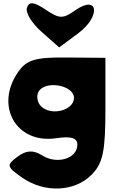

<svg xmlns="http://www.w3.org/2000/svg" viewBox="-20 -882 685 1142"><path d="M88 -454C-53 -252 77 -24 315 -60C403 -73 440 -62 440 -21C440 61 320 98 232 43C178 9 137 11 84 50C17 100 19 110 111 174C244 267 422 260 524 158C592 90 607 19 607 -231V-538L378 -540C190 -542 138 -526 88 -454ZM420 -300C420 -225 284 -190 224 -250C201 -273 195 -313 210 -338C251 -406 420 -375 420 -300ZM140 -835C131 -806 170 -743 228 -692L332 -600L444 -683C581 -784 566 -917 428 -821C354 -769 334 -769 251 -825C180 -872 153 -874 140 -835Z"/></svg>

Font: Hussar Skorodowane
Style: Bold
Weight: 700
Foundry: Cannot Into Space Fonts
Version: Version 0.892